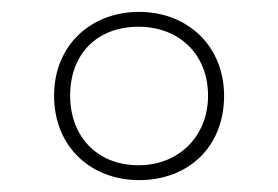

<svg xmlns="http://www.w3.org/2000/svg" viewBox="-20 -744 468 323"><path d="M214 -441C296 -441 357 -496 357 -583C357 -666 296 -724 214 -724C133 -724 71 -668 71 -583C71 -496 134 -441 214 -441ZM213 -466C143 -466 98 -515 98 -583C98 -653 143 -699 213 -699C281 -699 330 -653 330 -583C330 -515 281 -466 213 -466Z"/></svg>

Font: Noto Sans Lao Thin
Style: Regular
Weight: 100
Designer: Monotype Design Team
Foundry: Monotype Imaging Inc.
Version: Version 2.003